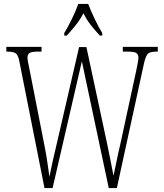

<svg xmlns="http://www.w3.org/2000/svg" viewBox="-20 -951 829 971"><path d="M78 -640Q72 -673 59.5 -681.5Q47 -690 17 -690H12V-714H190V-690H173Q138 -690 128.5 -682.5Q119 -675 119 -660Q119 -650 122.5 -633Q126 -616 131 -591L206 -209Q215 -162 219.5 -130.5Q224 -99 230 -57Q238 -98 246 -133.5Q254 -169 264 -211L380 -713H417L522 -223Q532 -175 539.5 -136.5Q547 -98 554 -62Q561 -93 569.5 -135.5Q578 -178 588 -220L668 -589Q673 -614 676.5 -631.5Q680 -649 680 -660Q680 -675 670 -682.5Q660 -690 625 -690H601V-714H778V-690H773Q742 -690 730 -681Q718 -672 709 -634L571 0H530L394 -641L246 0H205ZM305 -784Q323 -813 343.5 -855Q364 -897 376 -931H426Q439 -897 459 -855Q479 -813 497 -784V-771H485Q459 -799 439 -824.5Q419 -850 402 -884Q384 -850 363.5 -824.5Q343 -799 318 -771H305Z"/></svg>

Font: Noto Serif ExtraCondensed ExtraLight
Style: Regular
Weight: 200
Width: 2
Designer: Monotype Design Team
Foundry: Monotype Imaging Inc.
Version: Version 2.015